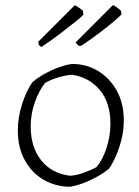

<svg xmlns="http://www.w3.org/2000/svg" viewBox="-20 -703 529 732"><path d="M247 9Q193 9 147.5 -17Q102 -43 75 -91.5Q48 -140 48 -206Q48 -254 63.5 -304Q79 -354 103 -389Q130 -413 173.5 -433.5Q217 -454 253 -459Q307 -460 352 -433.5Q397 -407 424.5 -358.5Q452 -310 452 -243Q452 -194 435.5 -144Q419 -94 396 -60Q367 -36 324 -16Q281 4 247 9ZM247 -33Q270 -34 299.5 -44.5Q329 -55 348 -66Q371 -93 386 -138.5Q401 -184 401 -231Q401 -312 360.5 -360Q320 -408 255 -418Q229 -416 201 -407.5Q173 -399 152 -387Q128 -357 112.5 -312Q97 -267 97 -221Q97 -143 136.5 -92.5Q176 -42 247 -33ZM280 -528 268 -541 410 -683Q419 -682 441 -662Q442 -659 442.5 -655Q443 -651 443 -648Q437 -641 415.5 -622.5Q394 -604 361.5 -579.5Q329 -555 291 -529ZM138 -524Q129 -528 127 -536L126 -544L265 -683Q268 -682 277.5 -676Q287 -670 296 -662Q297 -658 297 -654.5Q297 -651 298 -648Q297 -644 273 -624.5Q249 -605 213 -577.5Q177 -550 138 -524Z"/></svg>

Font: Labrada Light
Style: Regular
Weight: 300
Designer: Mercedes Jáuregui
Foundry: Omnibus-Type Team
Version: Version 1.000; ttfautohint (v1.8.4.7-5d5b)